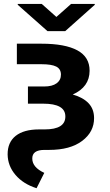

<svg xmlns="http://www.w3.org/2000/svg" viewBox="-20 -774 577 1004"><path d="M68.2 -545.5H197.1Q320.3 -545.5 384.6 -510.7Q448.9 -475.9 448.5 -403.8Q448.2 -318.9 360.4 -279.8Q414.8 -264.2 443.4 -233.8Q471.9 -203.5 471.9 -156.6Q472.3 -84.5 409.8 -37.3Q347.3 9.9 237.2 9.9H212.4Q148.1 9.9 148.8 55.4Q148.8 100.9 211.6 130L171.2 210.2Q101.6 188.2 61.1 140.8Q20.6 93.4 19.9 33.4Q19.5 -29.8 62.1 -63.6Q104.8 -97.3 184.3 -97.3H213.4Q322.8 -97.3 321.7 -165.8Q321.4 -231.9 206 -231.9H126.1V-321.7H210.2Q253.6 -321.7 276.3 -338.6Q299 -355.5 298.7 -384.6Q298.3 -413.7 273.8 -426Q249.3 -438.2 197.1 -438.2H68.2ZM198.2 -753.6 274.9 -685.4 351.9 -753.6H475.5V-748.9L321 -611.2H228.3L72.8 -748.9V-753.6Z"/></svg>

Font: Inter Zeller
Style: Bold
Weight: 700
Designer: Rasmus Andersson; Joe Bland
Foundry: zeller
Version: Version 3.015;git-dec3a8cb1